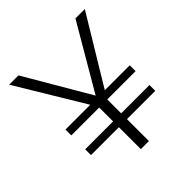

<svg xmlns="http://www.w3.org/2000/svg" viewBox="-192 -847 984 984"><g transform="rotate(-45 300.0 -355.5)"><path d="M299.8 -357.9 506.3 -710.9H574.2L352.5 -344.2H533.2V-301.8H328.1V-201.2H533.2V-159.2H328.1V0H269.5V-159.2H67.4V-201.2H269.5V-301.8H67.4V-344.2H247.1L25.9 -710.9H93.3Z"/></g></svg>

Font: TypoPRO Roboto Mono
Style: Regular
Weight: 300
Designer: Google
Version: Version 2.000986; 2015; ttfautohint (v1.3)